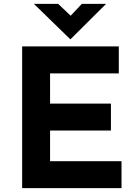

<svg xmlns="http://www.w3.org/2000/svg" viewBox="-20 -977 706 997"><path d="M95 -736H597V-596H240V-439H556V-299H240V-140H611V0H95ZM282 -957 360 -883 326 -873 405 -957H531L346 -773H345L156 -957Z"/></svg>

Font: Reem Kufi Fun
Style: Regular
Weight: 400
Designer: Khaled Hosny
Version: Version 1.005